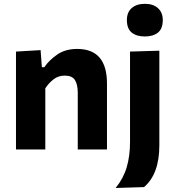

<svg xmlns="http://www.w3.org/2000/svg" viewBox="-20 -762 896 979"><path d="M61.5 0V-499L187 -506.5L193.5 -419.5H206Q231.5 -456.5 272.8 -484.5Q314 -512.5 373.5 -512.5Q525.5 -512.5 525.5 -336V0H376.5V-288Q376.5 -331.5 362 -354Q347.5 -376.5 310 -376.5Q277.5 -376.5 253 -357.5Q228.5 -338.5 211 -311.5V0ZM569.5 196.5Q609 148.5 626 91Q643 33.5 643 -37.5V-499L792.5 -503.5V-21.5Q792.5 125.5 714.5 192ZM718 -576Q676.5 -576 651.8 -595.8Q627 -615.5 627 -660Q627 -699.5 651.8 -721Q676.5 -742.5 719 -742.5Q761.5 -742.5 785.8 -720.2Q810 -698 810 -660Q810 -615.5 785.5 -595.8Q761 -576 718 -576Z"/></svg>

Font: Commissioner
Style: Bold
Weight: 700
Designer: Kostas Bartsokas
Foundry: Kostas Bartsokas
Version: Version 1.000; ttfautohint (v1.8.3)